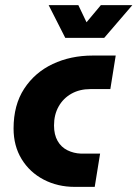

<svg xmlns="http://www.w3.org/2000/svg" viewBox="-20 -730 537 750"><path d="M272 0Q205 0 150.5 -28.5Q96 -57 64.5 -108.5Q33 -160 33 -228Q33 -320 74.5 -383.5Q116 -447 186 -480Q256 -513 342 -513H432L411 -382H333Q291 -382 259 -364Q227 -346 209 -314Q191 -282 191 -240Q191 -204 205 -179.5Q219 -155 243.5 -143Q268 -131 296 -130H371L350 0ZM235 -582 170 -710H286L318 -643L374 -710H497L387 -582Z"/></svg>

Font: MuseoModerno Thin
Style: Bold Italic
Weight: 700
Italic angle: -9°
Version: Version 1.003